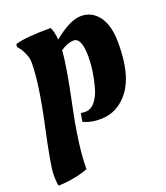

<svg xmlns="http://www.w3.org/2000/svg" viewBox="-129 -531 731 843"><g transform="rotate(-20 236.5 -109.5)"><path d="M1 224C57.7 220.7 104 211.7 140 197C140 125.7 152.3 31.7 177 -85C201.7 -201.7 215.3 -283.3 218 -330C240 -345.3 260.7 -353 280 -353C304.7 -353 317 -323 317 -263C317 -221 310.3 -175.3 297 -126C290.3 -101.3 280.5 -81 267.5 -65C254.5 -49 239.3 -41 222 -41C214 -41 207 -41.7 201 -43L194 -4L204 0C222.7 8 246 12 274 12C328 12 372.7 -11.5 408 -58.5C443.3 -105.5 461 -177.3 461 -274C461 -329.3 450.5 -371.3 429.5 -400C408.5 -428.7 380.8 -443 346.5 -443C312.2 -443 269.3 -422 218 -380C216 -405.3 211.3 -425 204 -439C124.7 -439 69.3 -434 38 -424L37 -411L46 -400C52.7 -392 59 -380.8 65 -366.5C71 -352.2 74 -338.7 74 -326C74 -261.3 61 -169.2 35 -49.5C9 70.2 -4 143.7 -4 171C-4 198.3 -2.3 216 1 224Z"/></g></svg>

Font: Oleo Script
Style: Regular
Weight: 400
Designer: Soytutype
Foundry: Soytutype
Version: Version 1.002